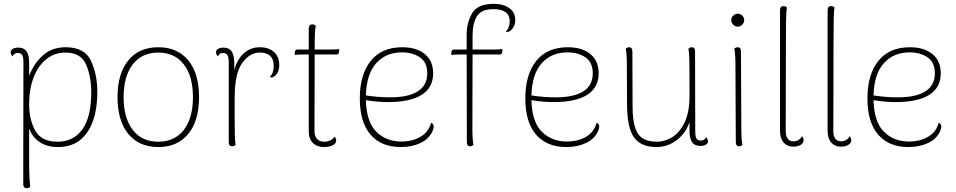

<svg xmlns="http://www.w3.org/2000/svg" viewBox="-20 -760 5018 1008"><path d="M491 -278Q491 -142 438 -65Q385 12 285 12Q228 12 189 -13.5Q150 -39 133 -86V106Q133 139 135 174.5Q137 210 139 220Q131 228 121 228Q102 228 102 206L103 -432Q103 -460 96.5 -471Q90 -482 73 -482Q54 -482 46 -464Q36 -475 36 -486Q36 -497 47 -503.5Q58 -510 76 -510Q106 -510 119.5 -490.5Q133 -471 133 -431V-362Q159 -429 206.5 -470.5Q254 -512 325 -512Q425 -512 458 -440Q491 -368 491 -278ZM459 -276Q459 -358 432 -421Q405 -484 323 -484Q267 -484 223.5 -449.5Q180 -415 156.5 -353.5Q133 -292 133 -214Q133 -131 165.5 -73.5Q198 -16 282 -16Q366 -16 412.5 -81Q459 -146 459 -276Z M597 -250Q597 -374 653.5 -443Q710 -512 811 -512Q912 -512 968.5 -443Q1025 -374 1025 -250Q1025 -126 968.5 -57Q912 12 811 12Q710 12 653.5 -57Q597 -126 597 -250ZM993 -250Q993 -360 945 -422Q897 -484 811 -484Q725 -484 677 -422Q629 -360 629 -250Q629 -140 677 -78Q725 -16 811 -16Q897 -16 945 -78Q993 -140 993 -250Z M1446 -418Q1446 -392 1434.5 -374.5Q1423 -357 1409 -354Q1402 -353 1397 -355Q1409 -370 1413 -384Q1417 -398 1417 -414Q1417 -484 1344 -484Q1291 -484 1251.5 -429Q1212 -374 1212 -247V-132Q1212 -76 1213 -45Q1214 -14 1217 0Q1209 8 1198 8Q1181 8 1181 -14V-432Q1181 -459 1174 -470.5Q1167 -482 1151 -482Q1132 -482 1124 -464Q1114 -475 1114 -486Q1114 -497 1125 -503.5Q1136 -510 1154 -510Q1183 -510 1196.5 -489.5Q1210 -469 1210 -427V-392Q1226 -450 1261 -481Q1296 -512 1344 -512Q1390 -512 1418 -487.5Q1446 -463 1446 -418Z M1761 -502 1760 -488Q1758 -474 1749 -474H1632V-428L1631 -71Q1631 -46 1644 -31Q1657 -16 1682 -16Q1700 -16 1715 -23.5Q1730 -31 1736 -43Q1745 -33 1745 -22Q1745 -6 1726 3Q1707 12 1681 12Q1644 12 1622.5 -9.5Q1601 -31 1601 -71V-474H1587Q1553 -474 1527 -472L1528 -486Q1530 -500 1539 -500H1601V-610Q1601 -632 1620 -632Q1630 -632 1638 -624Q1632 -610 1632 -500H1709Q1741 -500 1761 -502Z M2257 -95Q2257 -87 2251 -72Q2233 -31 2188 -9.5Q2143 12 2084 12Q1982 12 1925.5 -53Q1869 -118 1869 -243Q1869 -369 1926.5 -440.5Q1984 -512 2092 -512Q2167 -512 2210.5 -476Q2254 -440 2254 -375Q2254 -300 2193.5 -262Q2133 -224 2017 -224Q1965 -224 1901 -234Q1904 -119 1956 -68Q2008 -17 2087 -17Q2144 -17 2187 -41.5Q2230 -66 2243 -115Q2257 -110 2257 -95ZM1901 -259Q1964 -249 2029 -249Q2124 -249 2173.5 -280.5Q2223 -312 2223 -375Q2223 -433 2184.5 -459Q2146 -485 2090 -485Q2006 -485 1955 -428Q1904 -371 1901 -259Z M2685 -656Q2685 -627 2670.5 -609.5Q2656 -592 2642 -592Q2638 -592 2636 -593Q2656 -617 2656 -648Q2656 -712 2570 -712Q2506 -712 2483.5 -674Q2461 -636 2461 -574V-500H2566Q2598 -500 2618 -502L2617 -488Q2615 -474 2606 -474H2461L2460 -87Q2460 -24 2466 0Q2458 8 2448 8Q2431 8 2431 -14L2430 -474H2409Q2375 -474 2349 -472L2350 -486Q2352 -500 2361 -500H2430V-577Q2430 -643 2459.5 -691.5Q2489 -740 2572 -740Q2621 -740 2653 -718Q2685 -696 2685 -656Z M3126 -95Q3126 -87 3120 -72Q3102 -31 3057 -9.5Q3012 12 2953 12Q2851 12 2794.5 -53Q2738 -118 2738 -243Q2738 -369 2795.5 -440.5Q2853 -512 2961 -512Q3036 -512 3079.5 -476Q3123 -440 3123 -375Q3123 -300 3062.5 -262Q3002 -224 2886 -224Q2834 -224 2770 -234Q2773 -119 2825 -68Q2877 -17 2956 -17Q3013 -17 3056 -41.5Q3099 -66 3112 -115Q3126 -110 3126 -95ZM2770 -259Q2833 -249 2898 -249Q2993 -249 3042.5 -280.5Q3092 -312 3092 -375Q3092 -433 3053.5 -459Q3015 -485 2959 -485Q2875 -485 2824 -428Q2773 -371 2770 -259Z M3697 -18Q3697 -7 3686 -0.5Q3675 6 3657 6Q3627 6 3613.5 -13.5Q3600 -33 3600 -73V-119Q3579 -58 3531 -23Q3483 12 3427 12Q3346 12 3309.5 -37.5Q3273 -87 3272 -207L3271 -417Q3271 -480 3265 -504Q3273 -512 3283 -512Q3300 -512 3300 -490L3301 -206Q3301 -133 3314 -91.5Q3327 -50 3355 -33Q3383 -16 3430 -16Q3468 -16 3507 -38.5Q3546 -61 3573 -115Q3600 -169 3600 -257Q3600 -407 3599 -447Q3598 -487 3594 -504Q3602 -512 3612 -512Q3629 -512 3629 -490L3630 -72Q3630 -44 3636.5 -33Q3643 -22 3660 -22Q3679 -22 3687 -40Q3697 -29 3697 -18Z M3819 -654Q3819 -668 3829.5 -678Q3840 -688 3853 -688Q3867 -688 3877 -678Q3887 -668 3887 -654Q3887 -641 3877 -630.5Q3867 -620 3853 -620Q3840 -620 3829.5 -630.5Q3819 -641 3819 -654ZM3878 0Q3870 8 3860 8Q3843 8 3843 -14L3841 -417Q3841 -480 3835 -504Q3843 -512 3853 -512Q3870 -512 3870 -490L3872 -87Q3872 -24 3878 0Z M4075 -73V-706Q4075 -728 4094 -728Q4104 -728 4112 -720Q4108 -710 4107 -656.5Q4106 -603 4106 -524L4105 -71Q4105 -46 4115.5 -32Q4126 -18 4146 -18Q4160 -18 4172 -25Q4184 -32 4190 -45Q4199 -35 4199 -24Q4199 -8 4183 1Q4167 10 4145 10Q4113 10 4094 -11.5Q4075 -33 4075 -73Z M4325 -73V-706Q4325 -728 4344 -728Q4354 -728 4362 -720Q4358 -710 4357 -656.5Q4356 -603 4356 -524L4355 -71Q4355 -46 4365.5 -32Q4376 -18 4396 -18Q4410 -18 4422 -25Q4434 -32 4440 -45Q4449 -35 4449 -24Q4449 -8 4433 1Q4417 10 4395 10Q4363 10 4344 -11.5Q4325 -33 4325 -73Z M4922 -95Q4922 -87 4916 -72Q4898 -31 4853 -9.5Q4808 12 4749 12Q4647 12 4590.5 -53Q4534 -118 4534 -243Q4534 -369 4591.5 -440.5Q4649 -512 4757 -512Q4832 -512 4875.5 -476Q4919 -440 4919 -375Q4919 -300 4858.5 -262Q4798 -224 4682 -224Q4630 -224 4566 -234Q4569 -119 4621 -68Q4673 -17 4752 -17Q4809 -17 4852 -41.5Q4895 -66 4908 -115Q4922 -110 4922 -95ZM4566 -259Q4629 -249 4694 -249Q4789 -249 4838.5 -280.5Q4888 -312 4888 -375Q4888 -433 4849.5 -459Q4811 -485 4755 -485Q4671 -485 4620 -428Q4569 -371 4566 -259Z"/></svg>

Font: Arima Madurai Thin
Style: Regular
Weight: 250
Designer: Joana Correia and Natanael Gama
Foundry: NDISCOVER
Version: Version 1.019; ttfautohint (v1.5) -l 7 -r 28 -G 50 -x 13 -D 